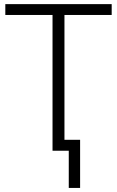

<svg xmlns="http://www.w3.org/2000/svg" viewBox="-20 -734 571 935"><path d="M370.1 181.2V-53.2H293.9V-661.1H523.9V-713.9H5.9V-661.1H235.8V0H314.9V181.2Z"/></svg>

Font: Noto Reveo Sans
Style: Regular
Weight: 300
Designer: Monotype Design Team
Foundry: Monotype Imaging Inc.
Version: Version 2.007